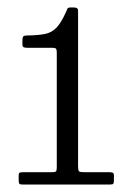

<svg xmlns="http://www.w3.org/2000/svg" viewBox="-20 -950 355 514"><path d="M30 -467.5V-480Q30 -486.5 32.8 -487.8Q35.5 -489 42 -489H119.5Q128 -489 130 -491.5Q132 -494 132 -501.5V-808Q132 -816.5 130.2 -819.2Q128.5 -822 120.5 -822H53.5Q47 -822 43.5 -823.5Q40 -825 40 -832V-841Q40 -849.5 42.2 -852.2Q44.5 -855 53 -855Q82 -855.5 100 -859Q118 -862.5 130.8 -875.5Q143.5 -888.5 156.5 -917.5Q159 -922.5 160.2 -926.2Q161.5 -930 169 -930H177.5Q189 -930 189 -922V-504.5Q189 -494 191.5 -491.5Q194 -489 205 -489H272Q278 -489 281.5 -487.8Q285 -486.5 285 -480V-468Q285 -461 283.5 -458.5Q282 -456 275 -456H40Q33.5 -456 31.8 -458.2Q30 -460.5 30 -467.5Z"/></svg>

Font: Besley* Narrow
Style: Regular
Weight: 400
Width: 4
Designer: Owen Earl
Foundry: indestructible type*
Version: Version 3.000; ttfautohint (v1.8.3)